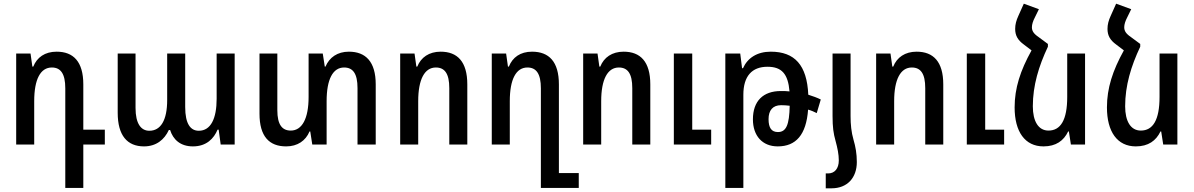

<svg xmlns="http://www.w3.org/2000/svg" viewBox="-20 -786 6491 1044"><path d="M335 236H433V0H550V-81H433V-327C433 -451 379 -505 288 -505C224 -505 181 -474 161 -424H156L146 -495H68V0H166V-236C166 -355 200 -419 262 -419C310 -419 335 -385 335 -306Z M763 10C830 10 874 -27 898 -79H905C921 -28 960 10 1029 10C1103 10 1143 -33 1163 -81H1169L1180 0H1256V-495H1158V-249C1158 -141 1126 -75 1061 -75C1016 -75 987 -112 987 -204V-495H889V-242C889 -132 854 -75 792 -75C747 -75 717 -113 717 -199V-495H620V-173C620 -49 672 10 763 10Z M1877 -505C1815 -505 1771 -474 1750 -424H1746L1735 -495H1658V-259C1658 -140 1622 -76 1561 -76C1514 -76 1488 -108 1488 -187V-495H1391V-168C1391 -44 1444 10 1536 10C1598 10 1642 -21 1663 -71H1667L1678 0H1756V-236C1756 -355 1790 -419 1851 -419C1899 -419 1924 -386 1924 -307V0H2023V-327C2023 -451 1968 -505 1877 -505Z M2156 0H2254V-236C2254 -355 2289 -419 2350 -419C2398 -419 2423 -386 2423 -307V0H2521V-327C2521 -451 2467 -505 2376 -505C2313 -505 2269 -474 2249 -424H2244L2234 -495H2156Z M2921 236H3127V155H3019V-327C3019 -451 2965 -505 2873 -505C2809 -505 2767 -474 2747 -424H2742L2732 -495H2654V0H2752V-236C2752 -355 2786 -419 2848 -419C2896 -419 2921 -385 2921 -306Z M3151 0H3249V-236C3249 -355 3284 -419 3345 -419C3393 -419 3418 -386 3418 -307V0H3516V-327C3516 -451 3462 -505 3371 -505C3308 -505 3264 -474 3244 -424H3239L3229 -495H3151ZM3644 0H3847V-81H3744V-495H3644Z M3924 236H4022V-271C4022 -372 4069 -423 4153 -423C4231 -423 4265 -384 4273 -289C4257 -291 4241 -291 4226 -291C4129 -291 4074 -236 4074 -137C4074 -48 4125 10 4209 10C4308 10 4364 -53 4374 -190C4392 -185 4407 -178 4421 -171L4443 -245C4423 -255 4400 -263 4375 -271C4368 -432 4301 -505 4171 -505C4097 -505 4045 -471 4020 -415H4015L4005 -495H3924ZM4159 -138C4159 -186 4182 -214 4227 -214C4242 -214 4258 -213 4274 -211C4272 -107 4255 -68 4210 -68C4175 -68 4159 -91 4159 -138Z M4507 -155C4507 -94 4512 -60 4523 -21C4534 19 4541 54 4541 86C4541 131 4518 157 4483 157H4470V238H4501C4588 238 4639 180 4639 95C4639 50 4632 11 4621 -26C4609 -67 4605 -110 4605 -155V-495H4507Z M4744 0H4842V-236C4842 -355 4877 -419 4938 -419C4986 -419 5011 -386 5011 -307V0H5109V-327C5109 -451 5055 -505 4964 -505C4901 -505 4857 -474 4837 -424H4832L4822 -495H4744ZM5237 0H5440V-81H5337V-495H5237Z M5678 -547 5628 -584C5600 -603 5591 -618 5591 -638C5591 -653 5597 -672 5607 -691L5629 -736L5547 -766L5517 -699C5506 -675 5500 -653 5500 -629C5500 -593 5514 -568 5547 -544L5589 -512C5528 -402 5497 -307 5497 -202C5497 -70 5553 10 5654 10C5722 10 5764 -21 5788 -71H5792L5803 0H5880V-495H5783V-259C5783 -133 5747 -76 5681 -76C5626 -76 5596 -127 5596 -208C5596 -321 5628 -426 5678 -532Z M6180 -547 6130 -584C6102 -603 6093 -618 6093 -638C6093 -653 6099 -672 6109 -691L6131 -736L6049 -766L6019 -699C6008 -675 6002 -653 6002 -629C6002 -593 6016 -568 6049 -544L6091 -512C6030 -402 5999 -307 5999 -202C5999 -70 6055 10 6156 10C6224 10 6266 -21 6290 -71H6294L6305 0H6382V-495H6285V-259C6285 -133 6249 -76 6183 -76C6128 -76 6098 -127 6098 -208C6098 -321 6130 -426 6180 -532Z"/></svg>

Font: Noto Sans Armenian Condensed Medium
Style: Regular
Weight: 500
Width: 3
Designer: Monotype Design Team
Foundry: Monotype Imaging Inc.
Version: Version 2.008